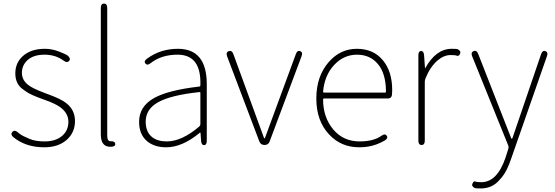

<svg xmlns="http://www.w3.org/2000/svg" viewBox="-20 -814 3114 1078"><path d="M229 13Q124 13 55 -44Q37 -59 49 -73Q61 -87 79 -72Q98 -55 122 -45Q133 -40 144 -35Q177 -20 231 -20Q294 -20 331 -53Q364 -83 364 -130Q364 -177 321 -210Q292 -232 232 -253Q229 -254 218 -258Q149 -283 128 -299Q118 -306 108 -313Q66 -343 66 -402Q66 -461 108 -499Q154 -540 232 -540Q271 -540 310.5 -525Q350 -510 361 -501Q379 -485 368 -472Q357 -459 338 -473Q292 -507 230 -507Q168 -507 134 -476Q103 -447 103 -405Q103 -363 141 -335Q165 -317 226 -294L233 -291Q244 -287 255 -283Q323 -258 352 -235Q401 -197 401 -134.5Q401 -72 357 -31Q309 13 229 13Z M546 -59V-770Q546 -794 564 -794Q582 -794 582 -770V-53Q582 -20 601 -21Q625 -22 627 -7Q629 9 604 10Q546 13 546 -59Z M913 13Q847 13 806 -21Q761 -59 761 -130Q761 -216 844 -263Q924 -308 1099 -328Q1105 -329 1105 -335Q1111 -507 977 -507Q886 -507 825 -459Q807 -444 796 -458Q786 -471 806 -485Q881 -540 979 -540Q1141 -540 1141 -341V-24Q1141 0 1126 1Q1111 1 1109 -23L1106 -65Q1106 -70 1104.5 -70Q1103 -70 1096 -64Q1001 13 913 13ZM916 -20Q1001 -20 1099 -104Q1105 -109 1105 -117V-293Q1105 -298 1100 -297Q938 -280 866 -239Q798 -200 798 -131Q798 -74 833 -45Q864 -20 916 -20Z M1465 0Q1444 0 1436 -20L1255 -498Q1247 -520 1264 -527Q1282 -533 1290 -511L1461 -43Q1463 -37 1465 -37Q1467 -37 1469 -43L1641 -510Q1649 -533 1665 -527Q1682 -521 1673 -498L1494 -20Q1487 0 1465 0Z M1997 13Q1894 13 1827 -60Q1756 -136 1756 -261Q1756 -386 1826 -466Q1891 -540 1983.5 -540Q2076 -540 2129 -476.5Q2182 -413 2182 -309Q2182 -297 2181 -285Q2180 -261 2156 -261H1799Q1794 -261 1794 -256Q1794 -156 1850.5 -88Q1907 -20 1999 -20Q2078 -20 2122 -52Q2142 -66 2151 -52Q2161 -38 2140 -25Q2120 -13 2093 -3Q2049 13 1997 13ZM1794 -299Q1794 -294 1799 -294H2142Q2147 -294 2147 -299Q2147 -399 2103 -453Q2059 -507 1984.5 -507Q1910 -507 1856 -449Q1802 -391 1794 -299Z M2347 0Q2329 0 2329 -24V-503Q2329 -527 2344 -528Q2359 -528 2361 -504L2366 -433Q2366 -428 2368 -432Q2428 -540 2516 -540Q2545 -540 2549 -538Q2570 -528 2563 -512Q2556 -497 2546 -501Q2536 -505 2511 -505Q2472 -505 2436 -474Q2394 -437 2369 -374Q2365 -364 2365 -354V-24Q2365 0 2347 0Z M2680 244Q2649 244 2646 242Q2625 231 2633 216Q2640 201 2649 205Q2658 209 2682 209Q2771 209 2818 72Q2822 61 2825 50L2834 21Q2837 12 2834 4L2631 -498Q2622 -520 2639 -527Q2656 -534 2665 -511L2849 -41Q2851 -35 2853.5 -35Q2856 -35 2858 -41L3018 -510Q3026 -533 3042 -527Q3059 -521 3051 -499L2851 74Q2827 146 2798 181Q2790 190 2782 199Q2742 244 2680 244Z"/></svg>

Font: Resource Han Rounded JP ExtraLight
Style: Regular
Weight: 250
Designer: Cyano Hao (round all glyphs); Ryoko NISHIZUKA 西塚涼子 (kana, bopomofo & ideographs); Paul D. Hunt (Latin, Greek & Cyrillic)
Foundry: Cyano Hao
Version: 0.990